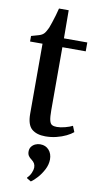

<svg xmlns="http://www.w3.org/2000/svg" viewBox="-102 -719 535 1024"><g transform="rotate(10 166.0 -207.0)"><path d="M177 9.5Q129.5 9.5 103.2 -13.2Q77 -36 77 -95V-474.5H9.5V-504.5Q17.5 -507 28.8 -510Q40 -513 50.5 -516.2Q61 -519.5 66.5 -523Q73.5 -527 78.8 -533.2Q84 -539.5 88.2 -547.5Q92.5 -555.5 97 -564.5Q101.5 -576 108 -595.5Q114.5 -615 120.8 -636.5Q127 -658 131 -674.5H183.5L184.5 -522.5H311V-474.5H184.5V-133.5Q184.5 -96.5 188.8 -78.8Q193 -61 202.8 -55.8Q212.5 -50.5 229 -50.5Q248.5 -50.5 273.8 -57.2Q299 -64 313 -71.5L326 -39.5Q312 -27.5 289 -16.2Q266 -5 237.2 2.2Q208.5 9.5 177 9.5ZM223.5 127Q223 155.5 209 182.2Q195 209 176.5 229.5Q158 250 143.5 259.5H142.5L120.5 246.5L120 242.5Q133.5 230 140.8 212.8Q148 195.5 148 184Q148 171.5 143 162.2Q138 153 126 144Q116.5 137.5 110 128.2Q103.5 119 103.5 104.5Q103.5 88.5 111.8 77.8Q120 67 132.5 61.5Q145 56 157 56H160Q188 56 205.8 75.8Q223.5 95.5 223.5 127Z"/></g></svg>

Font: Merriweather 96pt Medium
Style: Regular
Weight: 500
Version: Version 2.100